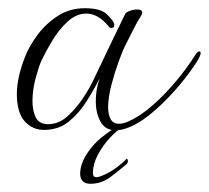

<svg xmlns="http://www.w3.org/2000/svg" viewBox="-20 -311 508 467"><path d="M262 6Q236 6 224.5 -15Q213 -36 213 -65Q213 -93 222 -120Q209 -94 190.5 -64.5Q172 -35 147 -15Q122 5 87 5Q59 5 40 -16Q21 -37 21 -83Q21 -102 26 -125Q31 -148 41 -173Q51 -199 71.5 -226.5Q92 -254 121 -272.5Q150 -291 186 -291Q224 -291 239 -277Q254 -263 257 -255Q258 -253 258 -250Q258 -243 251 -243Q247 -243 244 -247Q230 -264 216.5 -271Q203 -278 190 -278Q166 -278 145 -259Q124 -240 108 -213.5Q92 -187 81 -164Q75 -151 67 -122Q59 -93 59 -65Q59 -42 67 -25.5Q75 -9 97 -9Q123 -9 144.5 -28.5Q166 -48 183 -74Q200 -100 209 -120Q256 -219 284 -276Q286 -281 295.5 -284.5Q305 -288 313 -288Q326 -288 326 -280Q326 -277 321 -269Q317 -264 306 -242.5Q295 -221 284 -199Q278 -187 268.5 -161Q259 -135 251 -104.5Q243 -74 243 -50Q243 -33 249 -21.5Q255 -10 269 -10Q280 -10 293 -16Q322 -29 352 -55.5Q382 -82 409 -114.5Q436 -147 454 -176Q460 -186 465 -186Q468 -186 468 -181Q468 -177 462 -166Q445 -138 417.5 -105Q390 -72 358.5 -44Q327 -16 298 -3Q277 6 262 6ZM200 136Q175 136 175 111Q175 87 194 59Q209 38 225.5 24.5Q242 11 261 -1Q267 -5 275.5 -5.5Q284 -6 279 -2Q264 6 247 24.5Q230 43 218 65.5Q206 88 206 110Q206 120 214 120Q219 120 224 118Q229 116 236 113Q251 106 265.5 95Q280 84 287 76L288 75Q290 75 291 79.5Q292 84 288 88Q272 102 249.5 119Q227 136 200 136Z"/></svg>

Font: Gwendolyn
Style: Regular
Weight: 400
Designer: Robert E. Leuschke
Foundry: Robert E. Leuschke
Version: Version 1.010; ttfautohint (v1.8.3)